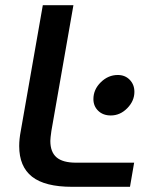

<svg xmlns="http://www.w3.org/2000/svg" viewBox="-20 -720 591 740"><path d="M54 -157Q54 -184 60 -215L145 -700H263L178 -215Q174 -187 174 -177Q174 -134 198 -113.5Q222 -93 273 -93H497L481 0H258Q153 0 103.5 -39Q54 -78 54 -157ZM340 -338Q340 -375 368.5 -403Q397 -431 434 -431Q462 -431 480 -412.5Q498 -394 498 -366Q498 -331 470.5 -303Q443 -275 407 -275Q377 -275 358.5 -293Q340 -311 340 -338Z"/></svg>

Font: KoHo SemiBold
Style: Italic
Weight: 600
Italic angle: -10°
Version: Version 1.000; ttfautohint (v1.6)